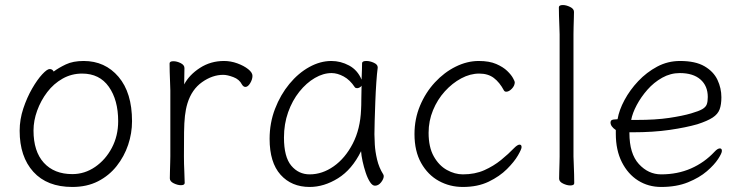

<svg xmlns="http://www.w3.org/2000/svg" viewBox="-20 -726 2943 762"><path d="M193 -442Q188 -452 177 -452Q167 -452 147.5 -431Q128 -410 107.5 -374.5Q87 -339 72.5 -295.5Q58 -252 58 -207Q58 -104 112.5 -44Q167 16 267 16Q325 16 369 -6.5Q413 -29 443 -67Q473 -105 488.5 -151Q504 -197 504 -245Q504 -358 450.5 -421Q397 -484 312 -484Q270 -484 241.5 -470.5Q213 -457 193 -442ZM267 -35Q195 -35 154 -80Q113 -125 113 -208Q113 -247 127.5 -287Q142 -327 167.5 -360.5Q193 -394 228.5 -414Q264 -434 306 -434Q375 -434 412 -381.5Q449 -329 449 -245Q449 -187 424 -139.5Q399 -92 357.5 -63.5Q316 -35 267 -35Z M656 -367V-106Q656 -99 655.5 -81Q655 -63 654.5 -44.5Q654 -26 654 -18Q654 -6 669.5 1.5Q685 9 698 9Q713 9 713 0Q713 -17 711.5 -46Q710 -75 710 -106Q710 -163 710.5 -201Q711 -239 714 -266Q717 -293 724 -316Q741 -371 782 -400Q823 -429 866 -429Q882 -429 906 -420Q930 -411 940 -391Q946 -381 954 -381Q964 -381 973 -396Q982 -411 982 -425Q982 -438 965 -451.5Q948 -465 922 -474.5Q896 -484 869 -484Q816 -484 773.5 -456.5Q731 -429 711 -391Q711 -409 711.5 -426.5Q712 -444 712 -456Q712 -468 697 -475.5Q682 -483 668 -483Q653 -483 653 -474Q653 -463 653.5 -441Q654 -419 655 -398Q656 -377 656 -367Z M1479 -457V-459Q1479 -470 1463.5 -477Q1448 -484 1434 -484Q1417 -484 1417 -475Q1417 -468 1416.5 -450.5Q1416 -433 1415 -410Q1399 -448 1365.5 -466Q1332 -484 1295 -484Q1251 -484 1207.5 -460Q1164 -436 1128.5 -393Q1093 -350 1071.5 -294Q1050 -238 1050 -175Q1050 -81 1093.5 -32.5Q1137 16 1209 16Q1266 16 1321.5 -18.5Q1377 -53 1413 -126Q1414 -109 1419 -86Q1424 -63 1431.5 -40.5Q1439 -18 1448.5 -3.5Q1458 11 1468 11Q1482 11 1492.5 -2.5Q1503 -16 1503 -27Q1503 -30 1501 -34Q1484 -61 1476.5 -93Q1469 -125 1467.5 -152.5Q1466 -180 1466 -193Q1466 -211 1467 -246Q1468 -281 1469.5 -321.5Q1471 -362 1473.5 -398.5Q1476 -435 1479 -457ZM1415 -386Q1414 -361 1414 -333.5Q1414 -306 1413 -291Q1410 -214 1380 -156Q1350 -98 1304.5 -66Q1259 -34 1209 -34Q1165 -34 1136 -68.5Q1107 -103 1107 -180Q1107 -234 1123.5 -280.5Q1140 -327 1168 -362Q1196 -397 1229.5 -416.5Q1263 -436 1296 -436Q1319 -436 1344 -422.5Q1369 -409 1388 -380Q1391 -376 1397 -376Q1402 -376 1407.5 -379Q1413 -382 1415 -386Z M2050 -142Q2050 -152 2042 -152Q2034 -152 2021 -139Q1998 -115 1968.5 -91Q1939 -67 1902 -50.5Q1865 -34 1817 -34Q1785 -34 1753.5 -51.5Q1722 -69 1701.5 -105.5Q1681 -142 1681 -199Q1681 -246 1698.5 -288.5Q1716 -331 1745.5 -363.5Q1775 -396 1810.5 -415Q1846 -434 1882 -434Q1917 -434 1940 -416.5Q1963 -399 1980 -367Q1983 -362 1989 -362Q2000 -362 2011.5 -374Q2023 -386 2023 -400Q2023 -403 2016 -416Q2009 -429 1993 -444.5Q1977 -460 1949.5 -472Q1922 -484 1880 -484Q1834 -484 1788.5 -461.5Q1743 -439 1706 -399Q1669 -359 1647 -306.5Q1625 -254 1625 -194Q1625 -126 1651.5 -79Q1678 -32 1721.5 -8Q1765 16 1817 16Q1876 16 1919.5 -5Q1963 -26 1992 -55Q2021 -84 2035.5 -109Q2050 -134 2050 -142Z M2201 -590V-105Q2201 -98 2200.5 -80Q2200 -62 2199.5 -43.5Q2199 -25 2199 -17Q2199 -5 2214.5 2.5Q2230 10 2243 10Q2259 10 2259 1Q2259 -11 2258.5 -34Q2258 -57 2257 -78Q2256 -99 2256 -105V-590Q2256 -602 2256.5 -620Q2257 -638 2257.5 -654.5Q2258 -671 2258 -679Q2258 -691 2242.5 -698.5Q2227 -706 2214 -706Q2198 -706 2198 -697Q2198 -686 2198.5 -664Q2199 -642 2200 -621Q2201 -600 2201 -590Z M2478 -201H2490Q2573 -201 2638 -210.5Q2703 -220 2748 -233Q2788 -246 2808.5 -259.5Q2829 -273 2836 -292Q2843 -311 2843 -340Q2843 -376 2827.5 -409Q2812 -442 2776 -463Q2740 -484 2679 -484Q2630 -484 2588 -461.5Q2546 -439 2513 -404Q2480 -369 2458.5 -329Q2437 -289 2431 -253Q2431 -253 2426.5 -252.5Q2422 -252 2420 -252Q2403 -252 2403 -240Q2403 -224 2424 -210V-195Q2424 -130 2448 -82.5Q2472 -35 2512.5 -9.5Q2553 16 2604 16Q2665 16 2710.5 -2.5Q2756 -21 2785.5 -46.5Q2815 -72 2830 -95Q2845 -118 2845 -127Q2845 -137 2837 -137Q2828 -137 2816 -124Q2776 -81 2722.5 -57.5Q2669 -34 2604 -34Q2553 -34 2515.5 -75Q2478 -116 2478 -198ZM2506 -250H2485Q2490 -277 2507 -309Q2524 -341 2549.5 -370Q2575 -399 2608 -417.5Q2641 -436 2678 -436Q2731 -436 2760 -410.5Q2789 -385 2789 -341Q2789 -323 2785 -312Q2781 -301 2767.5 -293Q2754 -285 2723 -276Q2689 -266 2635.5 -258Q2582 -250 2506 -250Z"/></svg>

Font: Klee One
Style: Regular
Weight: 400
Designer: Fontworks Inc.
Foundry: Fontworks Inc.
Version: Version 1.100